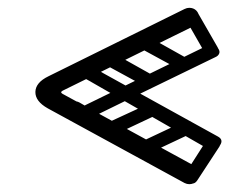

<svg xmlns="http://www.w3.org/2000/svg" viewBox="-20 -536 640 491"><path d="M475 -469 140 -304Q133 -300 140 -296L477 -112Q489 -103 489 -90Q489 -80 482 -72.5Q475 -65 464 -65Q458 -65 452 -68L102 -259Q70 -277 70.5 -301Q71 -325 104 -341L452 -513Q458 -516 464 -516Q475 -516 482 -509Q489 -502 489 -491Q489 -476 475 -469ZM530 -393Q514 -384 505 -399L454 -488Q445 -501 462 -510Q476 -519 486 -503L536 -416Q544 -401 530 -393ZM192 -244Q188 -252 190.5 -258.5Q193 -265 200 -268L516 -422Q531 -429 538 -412Q543 -405 540.5 -399Q538 -393 531 -390L214 -236Q200 -229 192 -244ZM536 -184Q549 -176 541 -161L486 -77Q476 -60 462 -71Q445 -82 455 -94L510 -180Q515 -185 521.5 -187Q528 -189 536 -184ZM191 -359Q200 -374 213 -366L537 -187Q552 -179 543 -165Q535 -149 520 -156L198 -335Q191 -339 188.5 -345Q186 -351 191 -359ZM377 -322Q372 -314 365.5 -312.5Q359 -311 353 -314L252 -369Q239 -377 246 -392Q255 -408 270 -400L370 -344Q384 -336 377 -322ZM465 -365Q460 -357 453.5 -355.5Q447 -354 441 -357L340 -412Q327 -420 334 -435Q343 -451 358 -443L458 -387Q472 -379 465 -365ZM152 -331Q144 -348 160 -355L458 -501Q473 -508 481 -492Q488 -476 473 -469L175 -323Q159 -316 152 -331ZM194 -245Q186 -261 202 -269L501 -415Q515 -422 523 -405Q530 -390 515 -383L217 -237Q201 -230 194 -245ZM384 -262Q391 -247 376 -240L272 -191Q257 -184 249 -201Q243 -216 257 -223L361 -271Q367 -274 373.5 -272Q380 -270 384 -262ZM469 -213Q476 -198 461 -191L357 -142Q342 -135 334 -152Q328 -167 342 -174L446 -223Q452 -225 458.5 -223Q465 -221 469 -213ZM159 -267Q168 -282 183 -274L470 -108Q485 -100 477 -85Q468 -69 454 -77L166 -243Q150 -252 159 -267ZM207 -351Q216 -365 230 -357L518 -191Q533 -183 525 -168Q516 -153 502 -161L214 -326Q198 -335 207 -351Z"/></svg>

Font: Agu Display Uzo
Style: Regular
Weight: 400
Designer: Oluwaseun Badejo
Version: Version 1.103